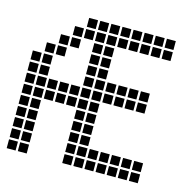

<svg xmlns="http://www.w3.org/2000/svg" viewBox="-96 -743 842 835"><g transform="rotate(15 325.0 -325.0)"><path d="M5 -45V-5H45V-45ZM5 -95V-55H45V-95ZM5 -145V-105H45V-145ZM5 -195V-155H45V-195ZM5 -245V-205H45V-245ZM5 -295V-255H45V-295ZM5 -345V-305H45V-345ZM5 -395V-355H45V-395ZM5 -445V-405H45V-445ZM55 -495V-455H95V-495ZM55 -445V-405H95V-445ZM55 -395V-355H95V-395ZM55 -345V-305H95V-345ZM55 -295V-255H95V-295ZM55 -245V-205H95V-245ZM55 -195V-155H95V-195ZM55 -145V-105H95V-145ZM55 -95V-55H95V-95ZM55 -45V-5H95V-45ZM205 -645V-605H245V-645ZM255 -645V-605H295V-645ZM355 -645V-605H395V-645ZM405 -645V-605H445V-645ZM455 -645V-605H495V-645ZM505 -645V-605H545V-645ZM555 -645V-605H595V-645ZM555 -595V-555H595V-595ZM505 -595V-555H545V-595ZM455 -595V-555H495V-595ZM405 -595V-555H445V-595ZM355 -595V-555H395V-595ZM305 -595V-555H345V-595ZM255 -595V-555H295V-595ZM205 -595V-555H245V-595ZM155 -595V-555H195V-595ZM305 -645V-605H345V-645ZM305 -545V-505H345V-545ZM305 -495V-455H345V-495ZM305 -445V-405H345V-445ZM305 -395V-355H345V-395ZM305 -345V-305H345V-345ZM305 -295V-255H345V-295ZM305 -245V-205H345V-245ZM305 -195V-155H345V-195ZM305 -145V-105H345V-145ZM305 -95V-55H345V-95ZM305 -45V-5H345V-45ZM255 -545V-505H295V-545ZM255 -495V-455H295V-495ZM255 -445V-405H295V-445ZM255 -395V-355H295V-395ZM255 -295V-255H295V-295ZM255 -245V-205H295V-245ZM255 -195V-155H295V-195ZM255 -145V-105H295V-145ZM255 -95V-55H295V-95ZM255 -45V-5H295V-45ZM105 -345V-305H145V-345ZM155 -345V-305H195V-345ZM205 -345V-305H245V-345ZM255 -345V-305H295V-345ZM205 -295V-255H245V-295ZM155 -295V-255H195V-295ZM105 -295V-255H145V-295ZM355 -395V-355H395V-395ZM405 -395V-355H445V-395ZM455 -395V-355H495V-395ZM505 -395V-355H545V-395ZM505 -345V-305H545V-345ZM455 -345V-305H495V-345ZM405 -345V-305H445V-345ZM355 -345V-305H395V-345ZM355 -95V-55H395V-95ZM355 -45V-5H395V-45ZM405 -45V-5H445V-45ZM405 -95V-55H445V-95ZM455 -45V-5H495V-45ZM455 -95V-55H495V-95ZM505 -95V-55H545V-95ZM505 -45V-5H545V-45ZM555 -95V-55H595V-95ZM555 -45V-5H595V-45ZM105 -545V-505H145V-545ZM155 -545V-505H195V-545ZM105 -495V-455H145V-495Z"/></g></svg>

Font: Nose Transport 13 Square
Style: Regular
Weight: 400
Designer: Nico Rohrbach
Foundry: Nose
Version: Version 1.400;Glyphs 3.2.3 (3260)